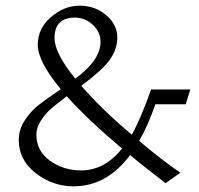

<svg xmlns="http://www.w3.org/2000/svg" viewBox="-20 -692 700 676"><path d="M266 -92Q348 -92 410 -169Q296 -264 215 -353Q178 -325 159.5 -309Q141 -293 124.5 -268Q108 -243 108 -218Q108 -161 155.5 -126.5Q203 -92 266 -92ZM244 -630Q172 -630 172 -558Q172 -505 245 -415Q334 -480 334 -545Q334 -580 306.5 -605Q279 -630 244 -630ZM239 -36Q165 -36 105.5 -82.5Q46 -129 46 -199Q46 -236 67 -268Q88 -300 113 -320Q138 -340 194 -378Q113 -476 113 -534Q113 -592 159.5 -632Q206 -672 260.5 -672Q315 -672 354 -638.5Q393 -605 393 -561.5Q393 -518 366.5 -481.5Q340 -445 269 -392L266 -390Q341 -304 444 -218Q474 -270 512 -377H650L634 -325H527Q502 -252 470 -196Q550 -128 615 -84L563 -47Q557 -52 513.5 -85.5Q470 -119 438 -146Q356 -36 239 -36Z"/></svg>

Font: Halant
Style: Regular
Weight: 400
Designer: Hitesh Malaviya (Devanagari), Satya Rajpurohit (Latin)
Foundry: Indian Type Foundry
Version: Version 1.100;PS 1.0;hotconv 1.0.78;makeotf.lib2.5.61930; tt